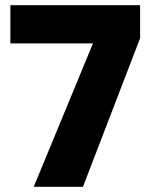

<svg xmlns="http://www.w3.org/2000/svg" viewBox="-20 -720 585 740"><path d="M110 0 338.3 -552.7H20V-700H520V-572.8L299.7 0Z"/></svg>

Font: Golos Text
Style: Regular
Weight: 400
Designer: A.Korolkova, Vitaly Kuzmin
Foundry: ParaType Ltd
Version: Version 2.004